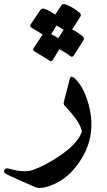

<svg xmlns="http://www.w3.org/2000/svg" viewBox="-108 -686 527 950"><path d="M237 -295Q239 -304 244 -306Q255 -309 276 -283Q292 -264 306 -236Q320 -208 330 -170Q377 -2 270 136Q208 216 118 240Q85 249 62 238Q18 219 -16.5 203.5Q-51 188 -76 176Q-92 167 -87 156Q-81 144 -65 148Q3 168 43 158Q86 147 153 107Q271 36 296 -31Q297 -33 297 -37Q288 -84 212 -163Q205 -170 208 -182ZM197 -661Q202 -668 214 -665Q234 -658 252.5 -647Q271 -636 287 -622Q295 -614 290 -604L249 -540Q277 -527 302 -505Q310 -497 305 -487L257 -411Q249 -400 239 -409Q235 -413 221.5 -421.5Q208 -430 186 -443L153 -389Q146 -379 135 -387Q130 -391 111.5 -402Q93 -413 62 -432Q51 -438 59 -449L103 -515Q94 -521 80.5 -529.5Q67 -538 48 -549Q37 -556 44 -566L93 -638Q99 -646 110 -643Q125 -638 138.5 -630.5Q152 -623 165 -614ZM145 -517Q154 -513 163 -508Q172 -503 180 -497L207 -538Q200 -543 191.5 -548Q183 -553 172 -560Z"/></svg>

Font: Amiri
Style: Bold
Weight: 700
Designer: Khaled Hosny
Version: Version 0.113